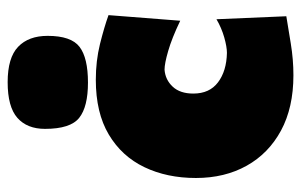

<svg xmlns="http://www.w3.org/2000/svg" viewBox="-166 -628 805 514"><g transform="rotate(-90 237.0 -370.5)"><path d="M293 12Q206.5 12 145 -21.2Q83.5 -54.5 50.8 -113.2Q18 -172 18 -249Q18 -326.5 47 -387Q76 -447.5 134.2 -482.2Q192.5 -517 281 -517Q331.5 -517 376.8 -505.8Q422 -494.5 454 -483L439 -291Q392 -313.5 358.2 -323.2Q324.5 -333 308 -333Q281 -331 262.5 -311.2Q244 -291.5 244 -256Q244 -212.5 274.2 -189.8Q304.5 -167 353 -166Q369 -166 394.5 -173.2Q420 -180.5 443 -194L451 -7Q420.5 -2 377.8 5Q335 12 293 12ZM273.5 -538Q208.5 -538 179 -561.5Q149.5 -585 149.5 -653Q149.5 -701 179 -727Q208.5 -753 274.5 -753Q340 -753 369.2 -725Q398.5 -697 398.5 -646Q398.5 -583 369 -560.5Q339.5 -538 273.5 -538Z"/></g></svg>

Font: Commissioner Flair Black
Style: Regular
Weight: 900
Designer: Kostas Bartsokas
Foundry: Kostas Bartsokas
Version: Version 1.000; ttfautohint (v1.8.3)